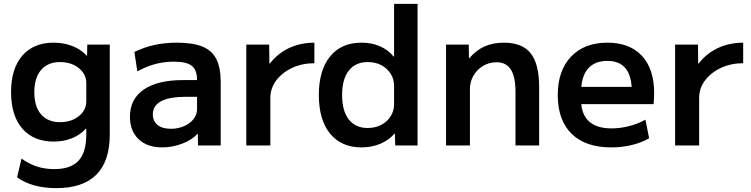

<svg xmlns="http://www.w3.org/2000/svg" viewBox="-20 -750 3871 990"><path d="M270 220Q208 220 157 206Q106 192 68 164L91 68Q131 96 171.5 109Q212 122 260 122Q345 122 385 78.5Q425 35 425 -57V-87H423Q393 -54 350.5 -37Q308 -20 257 -20Q153 -20 95 -87Q37 -154 37 -275Q37 -396 95 -463Q153 -530 257 -530Q309 -530 353.5 -512.5Q398 -495 427 -463H429L430 -520H546V-57Q546 81 477 150.5Q408 220 270 220ZM289 -120Q329 -120 359 -134Q389 -148 407 -172Q425 -196 425 -228V-322Q425 -353 407 -377.5Q389 -402 359 -416Q329 -430 289 -430Q227 -430 192 -389.5Q157 -349 157 -275Q157 -200 192 -160Q227 -120 289 -120Z M817 10Q739 10 694.5 -32.5Q650 -75 650 -148Q650 -239 721 -288Q792 -337 923 -337H996Q996 -389 969 -410.5Q942 -432 877 -432Q827 -432 781.5 -420Q736 -408 688 -382L673 -482Q722 -506 775.5 -518Q829 -530 892 -530Q974 -530 1023.5 -510Q1073 -490 1095.5 -445.5Q1118 -401 1118 -328V0H1001L1000 -60H998Q971 -29 920 -9.5Q869 10 817 10ZM861 -86Q898 -86 929 -99.5Q960 -113 978 -136Q996 -159 996 -188V-251H941Q855 -251 811.5 -228.5Q768 -206 768 -160Q768 -126 792 -106Q816 -86 861 -86Z M1250 0V-520H1368L1369 -422H1371Q1397 -456 1432.5 -480.5Q1468 -505 1511 -517.5Q1554 -530 1601 -530V-424Q1538 -424 1486.5 -400Q1435 -376 1404.5 -335.5Q1374 -295 1374 -245V0Z M1844 10Q1740 10 1682 -61Q1624 -132 1624 -260Q1624 -388 1682 -459Q1740 -530 1844 -530Q1896 -530 1938 -512Q1980 -494 2009 -459H2012V-730H2133V0H2018L2016 -61H2014Q1985 -27 1940.5 -8.5Q1896 10 1844 10ZM1876 -90Q1915 -90 1945.5 -106Q1976 -122 1994 -150Q2012 -178 2012 -213V-307Q2012 -343 1994 -370.5Q1976 -398 1946 -414Q1916 -430 1876 -430Q1813 -430 1778.5 -386Q1744 -342 1744 -260Q1744 -178 1778.5 -134Q1813 -90 1876 -90Z M2280 0V-520H2397L2398 -450H2400Q2435 -491 2478.5 -510.5Q2522 -530 2578 -530Q2673 -530 2716.5 -475Q2760 -420 2760 -300V0H2638V-277Q2638 -354 2614 -391.5Q2590 -429 2540 -429Q2502 -429 2470.5 -410Q2439 -391 2421 -359.5Q2403 -328 2403 -290V0Z M3132 10Q2999 10 2927.5 -60Q2856 -130 2856 -260Q2856 -386 2924.5 -458Q2993 -530 3112 -530Q3227 -530 3290 -462Q3353 -394 3353 -269Q3353 -255 3352 -238Q3351 -221 3350 -213H2924V-302H3256L3238 -275Q3238 -357 3206.5 -396.5Q3175 -436 3112 -436Q3045 -436 3010.5 -394.5Q2976 -353 2976 -272V-237Q2976 -163 3015.5 -125.5Q3055 -88 3133 -88Q3179 -88 3225 -100Q3271 -112 3308 -133L3327 -37Q3289 -15 3238.5 -2.5Q3188 10 3132 10Z M3461 0V-520H3579L3580 -422H3582Q3608 -456 3643.5 -480.5Q3679 -505 3722 -517.5Q3765 -530 3812 -530V-424Q3749 -424 3697.5 -400Q3646 -376 3615.5 -335.5Q3585 -295 3585 -245V0Z"/></svg>

Font: M PLUS 2 SemiBold
Style: Regular
Weight: 600
Designer: Coji Morishita
Foundry: UNDERFOREST DESIGN
Version: Version 1.001